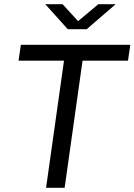

<svg xmlns="http://www.w3.org/2000/svg" viewBox="-20 -901 645 921"><path d="M201 0 287 -610H69L80 -686H605L594 -610H376L290 0ZM305 -761 197 -881H280L368 -785H337L452 -881H535L396 -761Z"/></svg>

Font: Chivo Medium Light
Style: Italic
Weight: 300
Italic angle: -8.05°
Version: Version 2.002